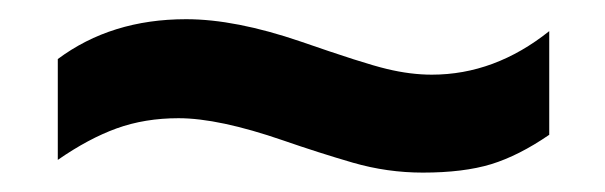

<svg xmlns="http://www.w3.org/2000/svg" viewBox="-20 -430 624 198"><path d="M416 -252Q379.4 -252 344 -262.2Q308.6 -272.5 272 -285.2Q205.6 -308.1 164.1 -308.1Q129.4 -308.1 100.3 -297.6Q71.3 -287.1 39.6 -265.1V-369.1Q94.7 -410.2 171.9 -410.2Q222.7 -410.2 290 -387.2Q322.3 -376 344.5 -368.9Q366.7 -361.8 378.9 -358.9Q403.3 -353 425.3 -353Q490.2 -353 546.4 -397.9V-291Q515.1 -269.5 486.6 -260.7Q458 -252 416 -252Z"/></svg>

Font: Arimo
Style: Bold
Weight: 700
Designer: Steve Matteson
Foundry: Monotype Imaging Inc.
Version: Version 1.33